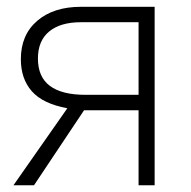

<svg xmlns="http://www.w3.org/2000/svg" viewBox="-20 -551 569 571"><path d="M81.1 0H20L180.2 -229Q106.9 -242.7 74.5 -279.8Q42 -316.9 42 -375Q42 -447.3 90.6 -489Q139.2 -530.8 221.2 -530.8H439.9V0H392.1V-223.1H230ZM92.8 -377Q92.8 -322.3 128.2 -295.7Q163.6 -269 234.9 -269H392.1V-484.9H220.2Q159.7 -484.9 126.2 -457.3Q92.8 -429.7 92.8 -377Z"/></svg>

Font: Zoram GWebM Light
Style: Regular
Weight: 300
Foundry: Ascender Corporation
Version: Version 1.000